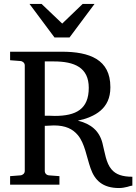

<svg xmlns="http://www.w3.org/2000/svg" viewBox="-20 -932 688 969"><path d="M257 -347C248 -347 236 -348 227 -348H206V-622H252C356 -622 428 -591 428 -489C428 -381 364 -347 256 -347ZM537 -493C537 -632 432 -671 292 -671H31V-628L83 -624C95 -623 105 -614 105 -602V-69C105 -57 95 -48 83 -47L31 -43V0H280V-43L227 -47C215 -48 206 -57 206 -69V-297H211C224 -297 238 -299 252 -299C311 -299 347 -281 373 -250C408 -208 417 -140 437 -83C458 -22 498 17 581 17C596 17 611 14 623 11C631 9 640 5 648 5V-40C598 -40 565 -51 543 -77C515 -109 509 -163 497 -210C481 -272 439 -307 373 -323C460 -342 537 -384 537 -490ZM331 -743 457 -912H397L294 -813L190 -912H129L255 -743Z"/></svg>

Font: Veleka
Style: Regular
Weight: 400
Designer: Stefan Peev, Context Ltd, 2016; SIL International, 1997-2014.
Foundry: Stefan Peev, Context Ltd, 2016
Version: Version 1.000